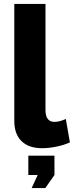

<svg xmlns="http://www.w3.org/2000/svg" viewBox="-20 -750 378 983"><path d="M53.2 -730H212.9V-187Q212.9 -126 258.8 -126Q285.6 -126 316.9 -141.1L337.9 -21Q308.1 -7.3 268.8 0.7Q229.5 8.8 195.8 8.8Q127.4 8.8 90.3 -27.3Q53.2 -63.5 53.2 -130.9ZM142.1 212.9 172.9 146H125V46.9H258.8V146L211.9 212.9Z"/></svg>

Font: Raleway-v4020 ExtraBold
Style: Regular
Weight: 800
Designer: Matt McInerney, Pablo Impallari, Rodrigo Fuenzalida
Foundry: Matt McInerney, Pablo Impallari, Rodrigo Fuenzalida
Version: Version 4.020;PS 004.020;hotconv 1.0.88;makeotf.lib2.5.64775